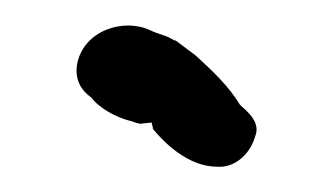

<svg xmlns="http://www.w3.org/2000/svg" viewBox="-20 -84 262 152"><path d="M41 -33C39 -20 45 -12 52 -7C59 2 72 9 84 12C85 12 86 13 91 14L100 13L101 17V18C110 29 129 48 152 48C166 49 178 38 182 24C187 12 174 3 170 -1C161 -16 148 -28 135 -40L119 -52H118C112 -56 105 -57 99 -60C78 -70 46 -60 41 -33Z"/></svg>

Font: Scribbler
Style: BdIta
Weight: 700
Designer: Mew Too
Foundry: Cannot Into Space Fonts
Version: Version 1.001